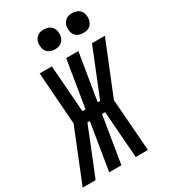

<svg xmlns="http://www.w3.org/2000/svg" viewBox="-263 -1064 1035 1172"><g transform="rotate(-30 254.5 -477.5)"><path d="M424 0H338L313 -330H291L237 0H151L205 -330H188L87 -78L55 0H-36L112 -367L85 -735H171L187 -525L196 -405H218L272 -735H358L304 -405H321L454 -735H545L396 -367ZM441 -815Q424 -815 408.5 -821Q393 -827 383.5 -839.5Q374 -852 371.5 -868.5Q369 -885 371 -902Q373 -913 379.5 -924Q386 -935 395.5 -942.5Q405 -950 417 -952.5Q429 -955 440 -955Q457 -955 472.5 -949Q488 -943 497.5 -930.5Q507 -918 510 -901.5Q513 -885 510 -868Q508 -857 501.5 -846Q495 -835 485.5 -827.5Q476 -820 464 -817.5Q452 -815 441 -815ZM241 -815Q224 -815 208.5 -821Q193 -827 183.5 -839.5Q174 -852 171.5 -868.5Q169 -885 171 -902Q173 -913 179.5 -924Q186 -935 195.5 -942.5Q205 -950 217 -952.5Q229 -955 240 -955Q257 -955 272.5 -949Q288 -943 297.5 -930.5Q307 -918 310 -901.5Q313 -885 310 -868Q308 -857 301.5 -846Q295 -835 285.5 -827.5Q276 -820 264 -817.5Q252 -815 241 -815Z"/></g></svg>

Font: Iosevka Semibold
Style: Italic
Weight: 600
Italic angle: -9°
Monospace: yes
Designer: Belleve Invis
Foundry: Belleve Invis
Version: Version 32.5.0; ttfautohint (v1.8.4)